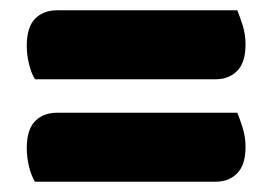

<svg xmlns="http://www.w3.org/2000/svg" viewBox="-20 -482 529 373"><path d="M48 -328Q41 -339 36.5 -357Q32 -375 32 -393Q32 -429 48 -445.5Q64 -462 91 -462H441Q446 -450 451.5 -432.5Q457 -415 457 -396Q457 -361 441 -344.5Q425 -328 399 -328ZM48 -129Q41 -140 36.5 -158Q32 -176 32 -194Q32 -230 48 -246.5Q64 -263 91 -263H441Q446 -251 451.5 -233.5Q457 -216 457 -197Q457 -162 441 -145.5Q425 -129 399 -129Z"/></svg>

Font: Baloo Thambi
Style: Regular
Weight: 400
Designer: Aadarsh Rajan and Ek Type
Foundry: Ek Type
Version: Version 1.443;PS 1.000;hotconv 16.6.51;makeotf.lib2.5.65220;